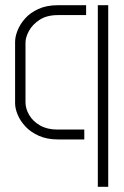

<svg xmlns="http://www.w3.org/2000/svg" viewBox="-20 -536 478 738"><path d="M203 0Q161 0 129.5 -14Q98 -28 78 -49.5Q58 -71 48 -95Q38 -119 38 -139V-375Q38 -395 47.5 -419Q57 -443 76.5 -465Q96 -487 127.5 -501.5Q159 -516 203 -516H311V-478H203Q160 -478 132.5 -460Q105 -442 91.5 -417.5Q78 -393 78 -372V-143Q78 -118 92.5 -93.5Q107 -69 134.5 -53.5Q162 -38 201 -38H304V0ZM356 182V-516H396V182Z"/></svg>

Font: Stick No Bills ExtraLight ExtraLight
Style: Regular
Weight: 250
Version: Version 2.000